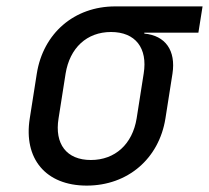

<svg xmlns="http://www.w3.org/2000/svg" viewBox="-20 -570 653 600"><path d="M251 10C379 10 477 -74 497 -200L519 -340C530 -412 497 -459 431 -465V-468H600L613 -550H340C212 -550 115 -466 95 -340L73 -200C53 -74 123 10 251 10ZM264 -70C188 -70 150 -120 163 -200L185 -340C198 -420 251 -470 327 -470C403 -470 442 -420 429 -340L407 -200C394 -120 340 -70 264 -70Z"/></svg>

Font: JetBrains Mono
Style: Italic
Weight: 400
Italic angle: -9°
Monospace: yes
Designer: Philipp Nurullin, Konstantin Bulenkov
Foundry: JetBrains
Version: Version 2.305